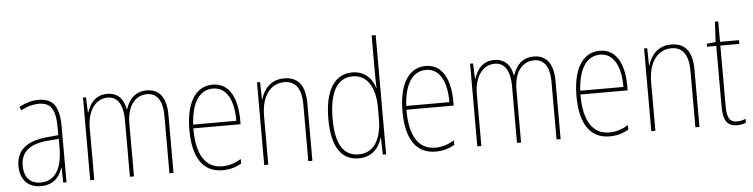

<svg xmlns="http://www.w3.org/2000/svg" viewBox="-46 -984 4779 1219"><g transform="rotate(-5 2343.0 -375.0)"><path d="M203 -537C162 -537 118 -524 80 -503L90 -480C133 -504 170 -512 203 -512C278 -512 310 -471 310 -351V-303L237 -296C113 -284 41 -234 41 -129C41 -53 82 10 172 10C258 10 294 -43 311 -96H313L315 0H336V-356C336 -486 295 -537 203 -537ZM237 -273 311 -279V-220C310 -98 271 -13 172 -13C106 -13 68 -55 68 -129C68 -219 127 -263 237 -273Z M895 -537C820 -537 781 -492 760 -430H757C747 -490 712 -537 642 -537C559 -537 528 -476 512 -429H510L506 -527H487V0H513V-333C513 -433 561 -513 642 -513C697 -513 740 -475 740 -357V0H766V-336C766 -449 818 -513 894 -513C949 -513 992 -473 992 -368V0H1018V-370C1018 -486 969 -537 895 -537Z M1314 -537C1197 -537 1142 -423 1142 -263C1142 -97 1199 10 1330 10C1378 10 1416 -2 1451 -22V-51C1408 -26 1373 -15 1330 -15C1222 -15 1167 -106 1168 -271H1469V-298C1469 -424 1428 -537 1314 -537ZM1314 -512C1405 -512 1445 -417 1444 -295H1169C1177 -440 1231 -512 1314 -512Z M1769 -537C1680 -537 1637 -475 1620 -416H1618L1616 -527H1596V0H1622V-308C1622 -445 1686 -513 1769 -513C1836 -513 1877 -468 1877 -359V0H1903V-366C1903 -485 1855 -537 1769 -537Z M2198 10C2287 10 2331 -50 2347 -108H2349L2352 0H2373V-760H2347V-511C2347 -483 2348 -456 2349 -425H2347C2333 -481 2285 -537 2204 -537C2091 -537 2027 -439 2027 -255C2027 -82 2084 10 2198 10ZM2200 -15C2098 -15 2054 -101 2054 -255C2054 -425 2107 -512 2204 -512C2296 -512 2347 -430 2347 -300V-234C2347 -100 2299 -15 2200 -15Z M2672 -537C2555 -537 2500 -423 2500 -263C2500 -97 2557 10 2688 10C2736 10 2774 -2 2809 -22V-51C2766 -26 2731 -15 2688 -15C2580 -15 2525 -106 2526 -271H2827V-298C2827 -424 2786 -537 2672 -537ZM2672 -512C2763 -512 2803 -417 2802 -295H2527C2535 -440 2589 -512 2672 -512Z M3362 -537C3287 -537 3248 -492 3227 -430H3224C3214 -490 3179 -537 3109 -537C3026 -537 2995 -476 2979 -429H2977L2973 -527H2954V0H2980V-333C2980 -433 3028 -513 3109 -513C3164 -513 3207 -475 3207 -357V0H3233V-336C3233 -449 3285 -513 3361 -513C3416 -513 3459 -473 3459 -368V0H3485V-370C3485 -486 3436 -537 3362 -537Z M3781 -537C3664 -537 3609 -423 3609 -263C3609 -97 3666 10 3797 10C3845 10 3883 -2 3918 -22V-51C3875 -26 3840 -15 3797 -15C3689 -15 3634 -106 3635 -271H3936V-298C3936 -424 3895 -537 3781 -537ZM3781 -512C3872 -512 3912 -417 3911 -295H3636C3644 -440 3698 -512 3781 -512Z M4236 -537C4147 -537 4104 -475 4087 -416H4085L4083 -527H4063V0H4089V-308C4089 -445 4153 -513 4236 -513C4303 -513 4344 -468 4344 -359V0H4370V-366C4370 -485 4322 -537 4236 -537Z M4611 -14C4560 -14 4547 -49 4547 -119V-503H4668V-527H4547V-657H4526L4519 -528L4462 -522V-503H4521V-120C4521 -37 4539 10 4610 10C4634 10 4650 5 4666 -1V-26C4652 -19 4632 -14 4611 -14Z"/></g></svg>

Font: Noto Sans Sinhala Condensed Thin
Style: Regular
Weight: 100
Width: 3
Designer: Jelle Bosma - Monotype Design Team
Foundry: Monotype Imaging Inc.
Version: Version 2.006